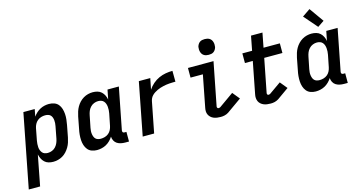

<svg xmlns="http://www.w3.org/2000/svg" viewBox="-129 -1216 3525 1865"><g transform="rotate(-15 1633.0 -283.5)"><path d="M-34 210 110 -530H224L210 -457Q224 -477 242 -493.5Q260 -510 281 -521Q302 -532 324.5 -537Q347 -542 369 -542Q397 -542 422 -533Q447 -524 463 -504.5Q479 -485 486.5 -460Q494 -435 496 -408Q498 -381 495 -353.5Q492 -326 487 -299L464 -179Q459 -155 451.5 -131.5Q444 -108 431 -86Q418 -64 400.5 -45Q383 -26 361 -13Q339 0 314.5 6Q290 12 267 12Q242 12 219.5 5.5Q197 -1 180.5 -16.5Q164 -32 154 -52.5Q144 -73 139 -96L80 210ZM238 -85Q259 -85 280.5 -93.5Q302 -102 317 -119Q332 -136 340.5 -156Q349 -176 353 -197L376 -317Q379 -332 380 -347Q381 -362 379.5 -376.5Q378 -391 373 -404.5Q368 -418 358.5 -427.5Q349 -437 334.5 -441Q320 -445 305 -445Q285 -445 265 -439Q245 -433 228.5 -419.5Q212 -406 202 -387Q192 -368 188 -348L165 -228Q162 -212 161 -195.5Q160 -179 161 -163Q162 -147 167.5 -132.5Q173 -118 182.5 -106.5Q192 -95 207 -90Q222 -85 238 -85Z M707 12Q679 12 654.5 3Q630 -6 614 -25.5Q598 -45 590 -70Q582 -95 580.5 -122Q579 -149 581.5 -176.5Q584 -204 590 -231L613 -351Q618 -375 625.5 -398.5Q633 -422 645.5 -444Q658 -466 676 -485Q694 -504 716 -517Q738 -530 762 -536Q786 -542 809 -542Q834 -542 857 -535.5Q880 -529 896.5 -513.5Q913 -498 923 -477.5Q933 -457 937 -434L956 -530H1070L988 -111Q987 -106 987.5 -101Q988 -96 991 -92Q994 -88 999 -86.5Q1004 -85 1009 -85H1027V12H990Q967 12 946 7.5Q925 3 908 -8Q891 -19 881 -38Q871 -57 870 -79Q857 -58 838.5 -40Q820 -22 799 -10.5Q778 1 754 6.5Q730 12 707 12ZM771 -85Q791 -85 811.5 -91Q832 -97 848.5 -110.5Q865 -124 874.5 -143Q884 -162 888 -182L912 -302Q915 -318 916 -334.5Q917 -351 915.5 -367Q914 -383 909 -397.5Q904 -412 894 -423.5Q884 -435 869 -440Q854 -445 838 -445Q817 -445 796 -436.5Q775 -428 759.5 -411Q744 -394 736 -374Q728 -354 724 -333L700 -213Q697 -198 696 -183Q695 -168 697 -153.5Q699 -139 704 -125.5Q709 -112 718.5 -102.5Q728 -93 742 -89Q756 -85 771 -85Z M1168 0 1271 -530H1386L1364 -419Q1384 -450 1413 -475Q1442 -500 1475.5 -515Q1509 -530 1543.5 -536Q1578 -542 1612 -542L1613 -433Q1597 -433 1582 -432.5Q1567 -432 1551 -431Q1535 -430 1519.5 -427.5Q1504 -425 1488.5 -421.5Q1473 -418 1457.5 -413Q1442 -408 1427 -401Q1412 -394 1398 -385Q1384 -376 1372 -364Q1360 -352 1353 -337.5Q1346 -323 1343 -307L1283 0Z M1950 12Q1932 12 1914 9.5Q1896 7 1880 0.5Q1864 -6 1851.5 -17.5Q1839 -29 1831.5 -44.5Q1824 -60 1823.5 -78Q1823 -96 1827 -114L1889 -433H1765V-530H2022L1937 -96Q1936 -89 1940 -82.5Q1944 -76 1951 -76Q1955 -76 1960 -77Q1965 -78 1970 -81L2117 -185L2176 -113L2029 -9Q2020 -3 2010 1Q2000 5 1990 7.5Q1980 10 1970 11Q1960 12 1950 12ZM1994 -601Q1982 -601 1969.5 -603.5Q1957 -606 1946.5 -612.5Q1936 -619 1929 -629Q1922 -639 1918.5 -651Q1915 -663 1914.5 -676Q1914 -689 1916 -702Q1919 -714 1926 -726Q1933 -738 1944 -746Q1955 -754 1968 -756.5Q1981 -759 1994 -759Q2006 -759 2018.5 -756.5Q2031 -754 2041.5 -747.5Q2052 -741 2059 -731Q2066 -721 2069.5 -709Q2073 -697 2073.5 -684Q2074 -671 2072 -658Q2069 -646 2062 -634Q2055 -622 2044 -614Q2033 -606 2020 -603.5Q2007 -601 1994 -601Z M2453 12Q2434 12 2416 9.5Q2398 7 2382.5 0.5Q2367 -6 2354 -17.5Q2341 -29 2334 -44.5Q2327 -60 2326 -78Q2325 -96 2329 -114L2391 -433H2312V-530H2410L2438 -675H2553L2525 -530H2689V-433H2506L2440 -96Q2439 -89 2442.5 -82.5Q2446 -76 2453 -76Q2458 -76 2463 -77Q2468 -78 2472 -81L2590 -164L2649 -92L2532 -9Q2522 -3 2512.5 1Q2503 5 2493 7.5Q2483 10 2472.5 11Q2462 12 2453 12Z M2907 12Q2879 12 2854.5 3Q2830 -6 2814 -25.5Q2798 -45 2790 -70Q2782 -95 2780.5 -122Q2779 -149 2781.5 -176.5Q2784 -204 2790 -231L2813 -351Q2818 -375 2825.5 -398.5Q2833 -422 2845.5 -444Q2858 -466 2876 -485Q2894 -504 2916 -517Q2938 -530 2962 -536Q2986 -542 3009 -542Q3034 -542 3057 -535.5Q3080 -529 3096.5 -513.5Q3113 -498 3123 -477.5Q3133 -457 3137 -434L3156 -530H3270L3188 -111Q3187 -106 3187.5 -101Q3188 -96 3191 -92Q3194 -88 3199 -86.5Q3204 -85 3209 -85H3227V12H3190Q3167 12 3146 7.5Q3125 3 3108 -8Q3091 -19 3081 -38Q3071 -57 3070 -79Q3057 -58 3038.5 -40Q3020 -22 2999 -10.5Q2978 1 2954 6.5Q2930 12 2907 12ZM2971 -85Q2991 -85 3011.5 -91Q3032 -97 3048.5 -110.5Q3065 -124 3074.5 -143Q3084 -162 3088 -182L3112 -302Q3115 -318 3116 -334.5Q3117 -351 3115.5 -367Q3114 -383 3109 -397.5Q3104 -412 3094 -423.5Q3084 -435 3069 -440Q3054 -445 3038 -445Q3017 -445 2996 -436.5Q2975 -428 2959.5 -411Q2944 -394 2936 -374Q2928 -354 2924 -333L2900 -213Q2897 -198 2896 -183Q2895 -168 2897 -153.5Q2899 -139 2904 -125.5Q2909 -112 2918.5 -102.5Q2928 -93 2942 -89Q2956 -85 2971 -85Z M3091 -588 2974 -723 3053 -777 3156 -632Z"/></g></svg>

Font: Lode Term
Style: Bold Italic
Weight: 700
Italic angle: -11°
Monospace: yes
Designer: Belleve Invis
Foundry: Belleve Invis
Version: Version 29.2.0